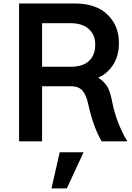

<svg xmlns="http://www.w3.org/2000/svg" viewBox="-20 -792 741 1076"><path d="M215.8 -418H377.9Q443.4 -418 478.5 -450.2Q513.7 -482.4 513.7 -543Q513.7 -596.7 477.5 -629.4Q441.4 -662.1 375 -662.1H215.8ZM86.9 0V-772.5H399.4Q518.6 -772.5 582.5 -710Q646.5 -647.5 646.5 -553.7Q646.5 -474.6 611.3 -424.8Q576.2 -375 530.3 -357.4Q567.4 -332 583 -303.7Q598.6 -275.4 609.4 -217.8Q632.8 -102.5 693.4 0H549.8Q502 -81.1 474.6 -208Q463.9 -257.8 442.9 -283.2Q421.9 -308.6 377 -308.6H215.8V0ZM268.6 263.7 314.5 61.5H448.2L354.5 263.7Z"/></svg>

Font: Gothic A1
Style: Bold
Weight: 700
Version: Version 2.50